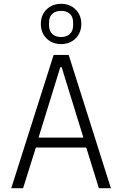

<svg xmlns="http://www.w3.org/2000/svg" viewBox="-20 -986 640 1006"><path d="M498 0 432 -213H168L101 0H39L261 -698H340L561 0ZM303 -634H296L182 -265H417ZM300 -755Q254 -755 224 -784.5Q194 -814 194 -861Q194 -907 224 -936.5Q254 -966 300 -966Q346 -966 376 -936.5Q406 -907 406 -861Q406 -814 376 -784.5Q346 -755 300 -755ZM300 -792Q329 -792 346 -808Q363 -824 363 -852V-869Q363 -898 346 -913.5Q329 -929 300 -929Q271 -929 254 -913.5Q237 -898 237 -869V-852Q237 -824 254 -808Q271 -792 300 -792Z"/></svg>

Font: IBM Plex Mono Light
Style: Regular
Weight: 300
Monospace: yes
Designer: Mike Abbink, Paul van der Laan, Pieter van Rosmalen
Foundry: Bold Monday
Version: Version 2.3